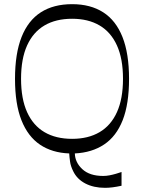

<svg xmlns="http://www.w3.org/2000/svg" viewBox="-20 -728 691 921"><path d="M563 163Q540 168 520.5 170.5Q501 173 484 173Q429 173 389 152Q349 131 331 93Q319 69 316 47Q313 25 312 8Q230 5 172 -34Q114 -73 83 -151Q52 -229 52 -350Q52 -471 83.5 -550.5Q115 -630 176 -669Q237 -708 326 -708Q414 -708 475 -669Q536 -630 567.5 -550.5Q599 -471 599 -350Q599 -229 568.5 -151.5Q538 -74 479.5 -35Q421 4 339 8Q340 51 375 83.5Q410 116 475 116Q490 116 505.5 113Q521 110 536.5 105.5Q552 101 563 97ZM326 -62Q403 -62 457.5 -94Q512 -126 541 -190Q570 -254 570 -350Q570 -446 541 -510Q512 -574 457.5 -606Q403 -638 326 -638Q248 -638 193.5 -606Q139 -574 110 -510Q81 -446 81 -350Q81 -254 110 -190Q139 -126 193.5 -94Q248 -62 326 -62Z"/></svg>

Font: Ojuju ExtraLight
Style: Regular
Weight: 400
Version: Version 1.000